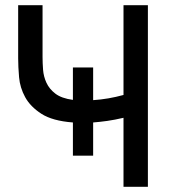

<svg xmlns="http://www.w3.org/2000/svg" viewBox="-20 -720 670 740"><path d="M261 -248Q182 -254 139.5 -281.5Q97 -309 77 -345.5Q57 -382 53.5 -422.5Q50 -463 50 -495V-700H144V-500Q144 -477 146 -451Q148 -425 159 -401Q170 -377 193.5 -359Q217 -341 261 -335V-460H339V-334Q369 -336 398 -341Q427 -346 456 -354V-700H550V0H456V-266Q422 -258 393.5 -254Q365 -250 339 -248V-120H261Z"/></svg>

Font: PT Root UI Medium
Style: Regular
Weight: 500
Designer: Vitaly Kuzmin
Foundry: ParaType Ltd.
Version: Version 2.001G